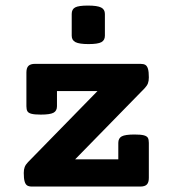

<svg xmlns="http://www.w3.org/2000/svg" viewBox="-20 -686 640 706"><path d="M527.3 -401.4Q527.3 -388.2 523.9 -379.4Q520.5 -370.6 511.7 -361.3L256.3 -100.1H415V-160.6Q415 -177.7 427.7 -184.6Q440.4 -191.4 474.6 -191.4Q497.6 -191.4 508.8 -188.5Q520 -185.5 523.7 -179.2Q527.3 -172.9 527.3 -160.6V-31.7Q527.3 -15.1 520 -7.6Q512.7 0 495.6 0H98.1Q86.4 0 80.1 -3.9Q73.7 -7.8 70.6 -18.6Q67.4 -29.3 67.4 -49.8Q67.4 -63 70.8 -71.8Q74.2 -80.6 83 -89.8L338.4 -351.1H189.5V-295.4Q189.5 -278.3 176.8 -271.5Q164.1 -264.6 129.9 -264.6Q106.9 -264.6 95.7 -267.6Q84.5 -270.5 80.8 -276.9Q77.1 -283.2 77.1 -295.4V-419.4Q77.1 -436.5 84.7 -443.8Q92.3 -451.2 108.9 -451.2H496.6Q508.3 -451.2 514.6 -447.3Q521 -443.4 524.2 -432.6Q527.3 -421.9 527.3 -401.4ZM365.7 -634.8V-554.7Q365.7 -538.1 352.8 -531Q339.8 -523.9 305.7 -523.9Q271.5 -523.9 257.6 -531Q243.7 -538.1 243.7 -554.7V-634.8Q243.7 -651.9 256.3 -658.7Q269 -665.5 303.2 -665.5Q337.9 -665.5 351.8 -658.4Q365.7 -651.4 365.7 -634.8Z"/></svg>

Font: Courier Prime
Style: Bold
Weight: 700
Designer: Alan Dague-Greene, Quote-Unquote Apps
Foundry: Quote-Unquote Apps
Version: Version 3.018